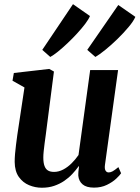

<svg xmlns="http://www.w3.org/2000/svg" viewBox="-20 -891 670 922"><path d="M181 10.5Q149 10.5 119.5 -1.8Q90 -14 70.5 -41.2Q51 -68.5 50.5 -113.5Q50.5 -130.5 52.2 -151.8Q54 -173 57 -196.5Q60 -220 63.2 -243.5Q66.5 -267 70 -288.5L97.5 -471L40 -503.5L46.5 -540.5L216.5 -560L239 -547.5L205.5 -288Q203 -267 200 -245Q197 -223 194.2 -202.5Q191.5 -182 189.8 -164.8Q188 -147.5 188 -135Q188 -109 193.8 -93.8Q199.5 -78.5 210.8 -72Q222 -65.5 239.5 -65.5Q262 -65.5 283.8 -77Q305.5 -88.5 324.2 -107.2Q343 -126 357 -146.5L413 -554.5H547L484 -99Q481.5 -80.5 486.8 -71.8Q492 -63 502 -63Q511 -63 521 -68.5Q531 -74 548.5 -88.5L561.5 -59Q555.5 -49.5 538 -33Q520.5 -16.5 493.2 -3.2Q466 10 431.5 10Q395 10 376.8 -5.5Q358.5 -21 356 -47Q356 -50 356 -55Q356 -60 356.5 -66.5Q357 -73 358 -79.5Q359 -86 359.5 -92L358 -93Q344.5 -74 327.2 -55.5Q310 -37 288.2 -22.2Q266.5 -7.5 240 1.5Q213.5 10.5 181 10.5ZM221.5 -617.5 183 -651.5 330.5 -871 412 -814Q405.5 -798 389 -776.2Q372.5 -754.5 350.5 -730.5Q328.5 -706.5 304.5 -683.8Q280.5 -661 258.8 -643.5Q237 -626 221.5 -617.5ZM438 -617.5 399 -651.5 548 -867 630 -810Q621 -789 597.2 -760.8Q573.5 -732.5 543.8 -703.5Q514 -674.5 485.2 -651.2Q456.5 -628 438 -617.5Z"/></svg>

Font: Merriweather 36pt
Style: Bold Italic
Weight: 700
Italic angle: -7.8°
Version: Version 2.101